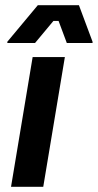

<svg xmlns="http://www.w3.org/2000/svg" viewBox="-20 -720 377 740"><path d="M22.5 0 105.8 -500H230L146.7 0ZM8.3 -554.2V-559.2L125.8 -700H284.2L336.7 -559.2V-554.2H237.5L205.8 -639.2H185.8L115 -554.2Z"/></svg>

Font: Familjen Grotesk SemiBold
Style: Italic
Weight: 600
Italic angle: -9.46201°
Designer: Anders Wikstroem, Jonas Baeckman, Matilda Gysing, Kristian Moeller
Foundry: Familjen STHLM AB
Version: Version 2.002